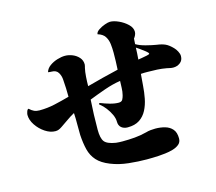

<svg xmlns="http://www.w3.org/2000/svg" viewBox="-112 -920 1224 1086"><g transform="rotate(-15 500.0 -377.0)"><path d="M786 -548Q786 -554 772 -565Q758 -576 742.5 -587Q727 -598 722 -601Q721 -584 720.5 -566.5Q720 -549 718 -532Q723 -533 739.5 -535.5Q756 -538 771 -541.5Q786 -545 786 -548ZM956 -489Q956 -464 938.5 -450.5Q921 -437 898 -437Q889 -437 879.5 -439Q870 -441 861 -443Q834 -448 806 -449.5Q778 -451 750 -451Q740 -451 730.5 -451Q721 -451 711 -450Q708 -419 705.5 -382Q703 -345 696 -309Q689 -273 673.5 -243Q658 -213 631 -195Q604 -177 561 -177Q539 -177 524.5 -189Q510 -201 510 -224Q510 -244 499.5 -266.5Q489 -289 473.5 -309Q458 -329 442 -341Q438 -343 438 -346Q438 -351 443 -351Q444 -351 445 -350.5Q446 -350 447 -350Q469 -341 497 -333Q525 -325 548 -325Q565 -325 571 -336Q577 -347 580 -360Q585 -380 585.5 -401Q586 -422 587 -442Q541 -435 491.5 -417.5Q442 -400 399 -383Q393 -296 393 -208Q393 -158 408.5 -138Q424 -118 474 -110Q484 -109 493 -108.5Q502 -108 512 -108Q549 -108 584 -111Q619 -114 654 -123Q667 -127 681.5 -128.5Q696 -130 709 -130Q739 -130 765.5 -122.5Q792 -115 808.5 -96Q825 -77 825 -42Q825 -20 810 -7.5Q795 5 772.5 11.5Q750 18 727 20.5Q704 23 689 24Q672 25 654 25.5Q636 26 619 26Q570 26 513.5 20Q457 14 410 -5Q362 -24 337 -52Q312 -80 302.5 -118Q293 -156 290 -205Q289 -237 289.5 -269.5Q290 -302 288 -334Q264 -321 242.5 -305.5Q221 -290 198 -275Q189 -269 180.5 -265.5Q172 -262 161 -262Q131 -262 101 -282Q71 -302 51 -332Q31 -362 31 -392Q31 -398 35 -410.5Q39 -423 46 -424Q60 -411 73 -405Q86 -399 104 -399Q150 -399 194.5 -409Q239 -419 282 -431Q282 -456 281 -481Q280 -506 278 -531Q277 -554 265.5 -573.5Q254 -593 227 -593Q222 -593 216.5 -593.5Q211 -594 206 -595Q212 -616 232 -630.5Q252 -645 277 -652.5Q302 -660 322 -660Q344 -660 366 -651Q388 -642 403 -625Q418 -608 418 -584Q418 -579 416.5 -574.5Q415 -570 414 -565Q409 -544 407 -513.5Q405 -483 405 -460Q451 -473 497.5 -484.5Q544 -496 590 -507Q593 -557 593 -606Q593 -632 590 -657Q587 -682 574.5 -701.5Q562 -721 532 -730Q533 -743 550 -754.5Q567 -766 587 -773Q607 -780 618 -780Q640 -780 668.5 -767Q697 -754 718.5 -733.5Q740 -713 740 -689Q740 -680 735.5 -670Q731 -660 725 -653Q724 -646 724 -637.5Q724 -629 723 -621Q744 -608 779 -599Q814 -590 839 -586Q870 -582 889.5 -573Q909 -564 931 -541Q940 -532 948 -517Q956 -502 956 -489Z"/></g></svg>

Font: Kaisei Tokumin ExtraBold
Style: Regular
Weight: 800
Designer: Font-Kai, 金井和夫
Foundry: KAZUO KANAI
Version: Version 5.003